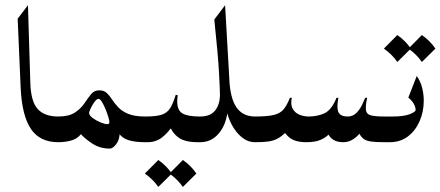

<svg xmlns="http://www.w3.org/2000/svg" viewBox="-20 -554 1716 748"><path d="M207 0Q134.8 0 100.1 -52.2Q65.4 -104.5 60.5 -211.4L48.8 -481L88.9 -533.7L98.1 -232.4Q100.1 -158.7 126.7 -129.4Q153.3 -100.1 207 -100.1Q221.2 -100.1 228.5 -83.7Q235.8 -67.4 235.8 -50.3Q235.8 -32.7 228.5 -16.4Q221.2 0 207 0Z M366.7 -202.1Q384.8 -202.1 395.8 -191.9Q406.7 -181.6 416.5 -166.5Q426.3 -151.4 440.7 -136Q455.1 -120.6 479.7 -110.4Q504.4 -100.1 545.4 -100.1Q560.1 -100.1 567.4 -83.7Q574.7 -67.4 574.7 -50.3Q574.7 -32.7 567.4 -16.4Q560.1 0 545.4 0Q504.4 0 479 -8.5Q453.6 -17.1 440.9 -38.1H446.3Q446.3 -10.3 432.9 7.3Q419.4 24.9 408.2 24.9Q369.1 24.9 338.9 4.9Q308.6 -15.1 290.5 -36.6L300.8 -39.1Q287.6 -17.1 263.2 -8.5Q238.8 0 206.5 0Q193.4 0 187.5 -16.6Q181.6 -33.2 181.6 -50.3Q181.6 -67.9 187.5 -84Q193.4 -100.1 206.5 -100.1Q248.5 -100.1 271.7 -115.5Q294.9 -130.9 308.6 -151.1Q322.3 -171.4 334.5 -186.8Q346.7 -202.1 366.7 -202.1ZM327.1 -114.3Q327.1 -104.5 341.1 -94.2Q355 -84 371.8 -77.1Q388.7 -70.3 398.4 -70.3Q406.2 -70.3 406.2 -78.6Q406.2 -84 401.9 -98.4Q397.5 -112.8 390.9 -129.2Q384.3 -145.5 377 -157.2Q369.6 -168.9 363.8 -168.9Q356.9 -168.9 348.4 -157.2Q339.8 -145.5 333.5 -132.1Q327.1 -118.7 327.1 -114.3Z M545.4 0Q534.7 0 528.1 -14.9Q521.5 -29.8 521.5 -50.3Q521.5 -70.3 528.1 -85.2Q534.7 -100.1 545.4 -100.1H547.9Q587.4 -100.1 609.1 -106.9Q630.9 -113.8 642.6 -132.1Q654.3 -150.4 664.6 -184.6L672.4 -183.1Q670.4 -170.4 670.4 -159.2Q670.4 -123 691.9 -111.6Q713.4 -100.1 757.3 -100.1H759.8Q771.5 -100.1 778.8 -85.2Q786.1 -70.3 786.1 -50.3Q786.1 -29.8 779.1 -14.9Q772 0 759.8 0H750Q700.2 0 675.3 -18.3Q650.4 -36.6 636.2 -71.8L654.3 -67.9Q637.2 -39.1 612.5 -19.5Q587.9 0 555.2 0ZM596.7 69.3Q628.9 91.8 649.4 122.1L596.7 174.3Q586.4 159.2 573.2 146.2Q560.1 133.3 544.4 122.1ZM692.4 69.3Q724.6 91.8 745.1 122.1L692.4 174.3Q682.1 159.2 668.9 146.2Q655.8 133.3 640.1 122.1Z M856.9 -533.7 874.5 -227.5Q880.4 -161.6 904.8 -130.9Q929.2 -100.1 974.1 -100.1Q989.7 -100.1 997.3 -83.7Q1004.9 -67.4 1004.9 -50.3Q1004.9 -32.7 997.3 -16.4Q989.7 0 974.1 0Q945.8 0 922.6 -18.8Q899.4 -37.6 883.5 -67.1Q867.7 -96.7 861.8 -127.9L867.2 -128.9Q863.3 -72.3 834 -36.1Q804.7 0 760.3 0Q743.7 0 737.1 -16.4Q730.5 -32.7 730.5 -50.3Q730.5 -67.4 737.1 -83.7Q743.7 -100.1 760.3 -100.1Q799.3 -100.1 818.1 -123.5Q836.9 -147 836.9 -186Q836.9 -201.2 833.3 -269.8Q829.6 -338.4 814.9 -478Z M1478 0Q1443.8 0 1425.3 -2.7Q1406.7 -5.4 1396.7 -12.9Q1386.7 -20.5 1378.4 -35.6L1382.8 -37.6Q1375.5 -24.9 1357.4 -12.5Q1339.4 0 1316.9 0Q1273.9 0 1257.8 -33.2L1262.2 -32.2Q1252 -20 1230.7 -10Q1209.5 0 1172.9 0Q1147 0 1126.5 -7.3Q1106 -14.6 1089.4 -37.6L1094.2 -38.6Q1076.7 -22.5 1061.5 -14.2Q1046.4 -5.9 1026.4 -2.9Q1006.3 0 974.1 0Q961.9 0 957.5 -14.4Q953.1 -28.8 953.1 -50.3Q953.1 -70.3 958.3 -85.2Q963.4 -100.1 974.1 -100.1Q1022.5 -100.1 1047.6 -106.4Q1072.8 -112.8 1085.4 -128.7Q1098.1 -144.5 1109.4 -172.9H1116.7Q1111.3 -146 1120.4 -130.1Q1129.4 -114.3 1146.5 -107.2Q1163.6 -100.1 1182.1 -100.1Q1217.3 -100.1 1244.6 -113Q1272 -126 1291 -172.9H1298.3Q1290.5 -132.8 1298.8 -116.5Q1307.1 -100.1 1334 -100.1Q1354.5 -100.1 1368.2 -113.8Q1381.8 -127.4 1390.1 -144.8Q1398.4 -162.1 1402.8 -172.9H1410.2Q1403.3 -139.6 1405.8 -124.3Q1408.2 -108.9 1425 -104.5Q1441.9 -100.1 1478 -100.1Q1492.2 -100.1 1499 -84.7Q1505.9 -69.3 1505.9 -50.3Q1505.9 -29.8 1499.3 -14.9Q1492.7 0 1478 0Z M1478 -100.1H1509.3Q1553.2 -100.1 1576.2 -109.1Q1599.1 -118.2 1599.1 -125.5Q1599.1 -138.2 1591.1 -151.1Q1583 -164.1 1570.8 -173.8L1603.5 -257.8Q1618.2 -237.8 1624.5 -212.4Q1630.9 -187 1630.9 -162.1Q1630.9 -118.7 1614.7 -81.8Q1598.6 -44.9 1569.1 -22.5Q1539.6 0 1498.5 0H1478Q1465.8 0 1460 -17.1Q1454.1 -34.2 1454.1 -51.8Q1454.1 -68.8 1460 -84.5Q1465.8 -100.1 1478 -100.1ZM1527.8 -417.5Q1560.1 -395 1580.6 -364.7L1527.8 -312.5Q1517.6 -327.6 1504.4 -340.6Q1491.2 -353.5 1475.6 -364.7ZM1623.5 -417.5Q1655.8 -395 1676.3 -364.7L1623.5 -312.5Q1613.3 -327.6 1600.1 -340.6Q1586.9 -353.5 1571.3 -364.7Z"/></svg>

Font: Lateef Medium
Style: Regular
Weight: 500
Designer: SIL International
Foundry: SIL International
Version: Version 4.200